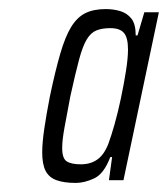

<svg xmlns="http://www.w3.org/2000/svg" viewBox="-20 -715 370 423"><path d="M147 -312Q121 -312 104.5 -318Q88 -324 80.5 -338.5Q73 -353 73 -379Q73 -400 77.5 -431Q82 -462 90 -503Q102 -560 113 -597.5Q124 -635 137 -656Q150 -677 168 -686Q186 -695 213 -695Q230 -695 245 -690.5Q260 -686 269.5 -674Q279 -662 279 -637H283L298 -688H330L252 -318H220L227 -369H223Q209 -332 187.5 -322Q166 -312 147 -312ZM158 -353Q180 -353 195 -364Q210 -375 219 -399Q225 -415 232.5 -441.5Q240 -468 246.5 -499Q253 -530 257.5 -558.5Q262 -587 262 -606Q262 -632 253 -642.5Q244 -653 223 -653Q205 -653 192.5 -648Q180 -643 171 -628Q162 -613 154 -583Q146 -553 135 -503Q127 -461 122 -433.5Q117 -406 117 -389Q117 -366 127 -359.5Q137 -353 158 -353Z"/></svg>

Font: Saira ExtraCondensed Light
Style: Italic
Weight: 300
Width: 2
Italic angle: -12°
Designer: Hector Gatti with collaboration of the Omnibus-Type team
Foundry: Omnibus-Type
Version: Version 1.101